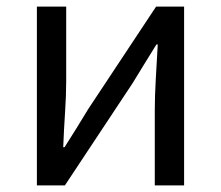

<svg xmlns="http://www.w3.org/2000/svg" viewBox="-20 -563 671 583"><path d="M92 -543H181V-316Q181 -273 177.5 -221Q174 -169 172 -116H176Q192 -141 212.5 -174Q233 -207 248 -232L454 -543H539V0H450V-227Q450 -271 453 -322.5Q456 -374 459 -428H455Q439 -402 418.5 -369Q398 -336 383 -311L177 0H92Z"/></svg>

Font: Kinto Sans
Style: Regular
Weight: 400
Designer: Authors: Ryoko NISHIZUKA  (kana & ideographs); Paul D. Hunt (Latin, Greek & Cyrillic); Wenlong ZHANG  (bopomofo); Sandol
Foundry: Adobe Systems Incorporated, ookami Inc.
Version: Version 0.001